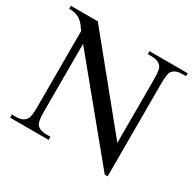

<svg xmlns="http://www.w3.org/2000/svg" viewBox="-147 -825 1017 999"><g transform="rotate(30 361.5 -325.5)"><path d="M708 -644.5H685.1Q642.1 -644.5 625.5 -619.6Q615.2 -603 615.2 -547.4V10.7H597.7L159.7 -522.5V-115.7Q159.7 -54.2 173.3 -38.6Q191.9 -18.6 231.4 -18.6H254.4V0H22.9V-18.6H45.9Q90.3 -18.6 106 -43.9Q117.7 -59.6 117.7 -115.7V-575.7Q111.3 -583 100.1 -599.6Q88.9 -616.2 66.9 -630.4Q44.9 -644.5 5.9 -644.5V-662.1H167.5L571.8 -165.5V-547.4Q571.8 -610.4 558.1 -623.5Q540 -644.5 500.5 -644.5H478.5V-662.1H708Z"/></g></svg>

Font: BabelStone Roman
Style: Regular
Weight: 400
Designer: Walt Agee, Victor Gaultney, Peter Martin, Debbi Hosken, Becca Hirsbrunner (SIL); Andrew West (BabelStone)
Foundry: BabelStone
Version: Version 16.000